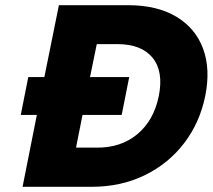

<svg xmlns="http://www.w3.org/2000/svg" viewBox="-20 -720 820 740"><path d="M89 -423H151L207 -700H473Q585 -700 659 -656Q733 -612 762.5 -533Q792 -454 771 -350Q750 -247 689.5 -168Q629 -89 537.5 -44.5Q446 0 333 0H67L122 -277H60ZM273 -151H352Q446 -150 509.5 -203Q573 -256 592 -350Q611 -445 568 -497.5Q525 -550 432 -550H353L327 -423H478L449 -277H298Z"/></svg>

Font: Albert Sans Black
Style: Italic
Weight: 900
Italic angle: -11.25°
Designer: Andreas Rasmussen
Foundry: a.Foundry
Version: Version 1.025